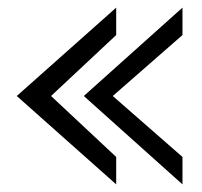

<svg xmlns="http://www.w3.org/2000/svg" viewBox="-20 -534 530 504"><path d="M24 -282 285 -50V-122L114 -282L285 -442V-514ZM200 -282 459 -50V-122L276 -282L459 -442V-514Z"/></svg>

Font: Charger Sport
Style: Nrw
Weight: 400
Designer: Jasper
Foundry: Cannot Into Space Fonts
Version: Version 1.1